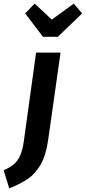

<svg xmlns="http://www.w3.org/2000/svg" viewBox="-111 -820 473 1059"><path d="M-91 119Q-56 104 -35 86.5Q-14 69 0 38Q14 7 21 -45L88 -530H223L154 -44Q142 38 113 88Q84 138 44 165.5Q4 193 -60 219ZM342 -746 208 -617H126L28 -746L80 -800L175 -712L296 -800Z"/></svg>

Font: Fira Sans Compressed SemiBold
Style: Italic
Weight: 600
Width: 1
Italic angle: -8°
Designer: bBox Type GmbH & Carrois Corporate GbR & Edenspiekermann AG
Foundry: bBox Type GmbH & Carrois Corporate GbR & Edenspiekermann AG
Version: Version 4.301